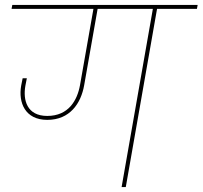

<svg xmlns="http://www.w3.org/2000/svg" viewBox="-20 -760 823 780"><path d="M491 0 618 -724H780L783 -740H30L27 -724H601L474 0ZM172 -273C264 -273 309 -340 322 -414L378 -732H361L305 -414C294 -353 259 -289 172 -289C89 -289 73 -354 83 -411L89 -442H72C70 -432 68 -422 66 -412C54 -343 82 -273 172 -273Z"/></svg>

Font: Poppins Devanagari Thin
Style: Italic
Weight: 100
Italic angle: -10°
Designer: Ninad Kale (Devanagari), Jonny Pinhorn (Latin)
Foundry: Indian Type Foundry
Version: 4.005